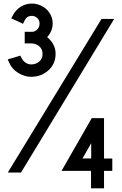

<svg xmlns="http://www.w3.org/2000/svg" viewBox="-20 -886 678 1066"><path d="M22.9 -556.2 30.8 -538.6C41 -514.2 58.1 -495.1 81.5 -481C105 -466.8 128.9 -459.5 152.3 -459.5C190.4 -459.5 222.7 -471.7 249 -495.6C275.4 -519.5 288.6 -549.8 288.6 -586.9C288.6 -600.6 286.6 -613.8 281.7 -626.5C276.9 -639.2 270.5 -649.9 263.2 -658.7C256.3 -667 249 -674.3 241.7 -680.2C249.5 -688 256.8 -698.2 263.2 -711.9C269.5 -725.6 272.5 -740.2 272.5 -755.9C272.5 -776.9 266.6 -796.4 255.4 -813.5C244.1 -830.6 230 -843.8 212.4 -852.5C194.8 -861.3 176.8 -866.2 157.7 -866.2C134.3 -866.2 113.3 -860.4 94.2 -848.1C75.2 -835.9 61 -819.8 50.8 -799.8L42.5 -784.2L107.9 -753.9L115.2 -769.5C119.1 -778.3 124.5 -785.6 131.3 -790.5C138.2 -795.4 147 -797.9 156.2 -797.9H157.7C168.5 -797.9 178.2 -793.9 187 -785.6C195.8 -777.3 199.7 -767.1 199.7 -755.9C199.7 -742.2 195.3 -731.4 187 -722.7C178.7 -713.9 168.9 -709.5 158.2 -709.5H117.2V-645H153.3C161.1 -645 169.4 -643.6 176.8 -641.1C184.1 -638.7 190.9 -634.8 196.8 -629.9C202.6 -625 207.5 -619.6 210.9 -612.3C214.4 -605 216.3 -596.2 216.3 -586.9C216.3 -569.3 210.4 -555.2 198.2 -544.4C186 -533.7 170.9 -528.3 152.3 -528.3C142.1 -528.3 132.3 -531.2 122.1 -538.1C111.8 -544.9 104.5 -553.7 99.6 -564L93.3 -577.1ZM557.6 -5.9V-230H489.3L321.8 62.5H485.4V159.7H557.6V62.5H603.5V-5.9ZM438 -6.3 486.3 -90.8V-6.3ZM96.7 71.8 613.8 -780.8H543.5L23.4 71.8Z"/></svg>

Font: Tuffy
Style: Regular
Weight: 500
Designer: Thatcher Ulrich, Karoly Barta and Michael Everson
Version: Version 001.270